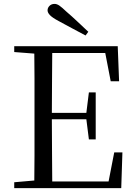

<svg xmlns="http://www.w3.org/2000/svg" viewBox="-20 -965 692 985"><path d="M53 0V-30L156 -39Q157 -103 157 -168Q157 -252 157 -337V-391Q157 -476 157 -560Q157 -625 156 -690L53 -698V-728H584L591 -548H548L520 -693H248Q247 -627 247 -559Q246 -476 246 -386H423L436 -491H471V-250H436L423 -353H246Q246 -255 247 -171Q247 -102 248 -34H537L566 -183H608L602 0ZM433 -802 419 -783Q384 -802 349.5 -820Q315 -838 281 -857Q249 -874 236.5 -887Q224 -900 224 -912Q224 -925 234 -935Q244 -945 260 -945Q272 -945 285 -936Q298 -927 321 -905Q348 -882 376 -855.5Q404 -829 433 -802Z"/></svg>

Font: Early Summer Mincho
Style: Regular
Weight: 400
Designer: GuiWonder
Version: Version 1.002